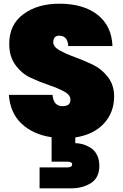

<svg xmlns="http://www.w3.org/2000/svg" viewBox="-20 -740 665 1038"><path d="M597 -219Q597 -132 541.5 -72Q486 -12 387 3V34Q407 34 428 40Q449 46 470 59Q491 72 504 97Q517 122 517 156Q517 221 472 249.5Q427 278 367 278H194V165H344Q370 165 370 149Q370 134 344 134H259V2Q159 -13 97 -71Q35 -129 28 -227H264Q269 -166 318 -166Q361 -166 361 -201Q361 -227 326.5 -245.5Q292 -264 243 -280.5Q194 -297 145 -320Q96 -343 62.5 -390Q29 -437 30 -504Q30 -607 106.5 -663.5Q183 -720 301 -720Q431 -720 507.5 -660Q584 -600 588 -491H349Q346 -547 300 -547Q268 -547 268 -511Q268 -487 302 -468Q336 -449 384 -431.5Q432 -414 480.5 -391Q529 -368 563 -324Q597 -280 597 -219Z"/></svg>

Font: Poppins Black
Style: Regular
Weight: 900
Designer: Ninad Kale (Devanagari), Jonny Pinhorn (Latin)
Foundry: Indian Type Foundry
Version: Version 3.200;PS 1.000;hotconv 16.6.54;makeotf.lib2.5.65590